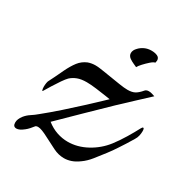

<svg xmlns="http://www.w3.org/2000/svg" viewBox="-138 -675 785 810"><g transform="rotate(30 255.0 -270.0)"><path d="M77 -5Q57 11 43 11Q26 11 26 -9Q26 -26 40 -44Q51 -58 66.5 -68Q82 -78 96 -90Q132 -119 171.5 -154Q211 -189 245 -220.5Q279 -252 300.5 -272.5Q322 -293 322 -293Q322 -293 300 -296.5Q278 -300 250 -303.5Q222 -307 203 -307Q176 -307 158 -300Q140 -293 127 -281Q119 -273 106.5 -255Q94 -237 82 -217.5Q70 -198 61 -183Q59 -179 57 -184.5Q55 -190 55 -200Q55 -209 56.5 -218.5Q58 -228 62 -234Q68 -245 74.5 -259Q81 -273 87 -285Q93 -297 94 -300Q109 -331 124.5 -351Q140 -371 164 -381Q181 -387 200 -387Q211 -387 224 -385Q237 -383 251 -381L263 -379Q301 -373 326 -369Q351 -365 367 -365Q389 -365 402.5 -372.5Q416 -380 431 -398Q437 -405 449 -405Q457 -405 465 -402.5Q473 -400 479 -398Q453 -374 421.5 -344.5Q390 -315 356 -283Q305 -234 254.5 -184.5Q204 -135 154 -86Q178 -67 204.5 -58Q231 -49 258 -49Q305 -49 350 -73.5Q395 -98 426 -138Q446 -164 465 -195.5Q484 -227 497 -252Q501 -260 505 -260Q510 -260 510 -245Q510 -235 507.5 -223.5Q505 -212 498 -201Q485 -179 476.5 -166Q468 -153 457 -136Q449 -124 441.5 -113Q434 -102 426 -92Q407 -67 388.5 -44Q370 -21 350 -7Q331 7 313.5 13Q296 19 279 19Q252 19 226 6Q200 -7 169 -23Q154 -31 141 -36Q128 -41 119 -41Q113 -41 108 -38Q101 -29 93 -20Q85 -11 77 -5ZM351 -466Q347 -468 335.5 -473Q324 -478 314 -485Q302 -494 302 -507Q302 -521 315 -534Q325 -545 340 -552Q355 -559 373 -559Q390 -559 402 -553.5Q414 -548 414 -534Q414 -531 412 -523Q404 -522 391 -510.5Q378 -499 366.5 -486.5Q355 -474 351 -466Z"/></g></svg>

Font: Playball
Style: Regular
Weight: 400
Designer: Robert E. Leuschke
Foundry: Robert E. Leuschke
Version: Version 1.010